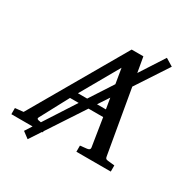

<svg xmlns="http://www.w3.org/2000/svg" viewBox="-239 -902 1098 1136"><g transform="rotate(30 310.0 -334.5)"><path d="M391.1 0V-42L437 -46.9Q459 -49.8 456.1 -65.9L425.8 -256.8H325.7L162.1 -7.8V0H156.7L104 80.1L61 47.9L91.8 0H-53.2V-42L2.9 -47.9L372.1 -687H452.1L470.2 -583.5L577.1 -749L628.4 -717.8L484.9 -499L560.1 -65.9Q561.5 -56.2 565.4 -52Q569.3 -47.9 580.1 -46.9L626 -42V0ZM374 -564 226.1 -304.2H289.1L391.1 -461.4ZM97.2 -65.9Q91.8 -56.2 96.9 -52.2Q102.1 -48.3 116.2 -46.9L122.1 -45.9L258.3 -256.8H199.2ZM417 -304.2 404.8 -377.4 356.4 -304.2Z"/></g></svg>

Font: Charis SIL
Style: Italic
Weight: 400
Italic angle: -11°
Foundry: SIL International
Version: Version 4.112